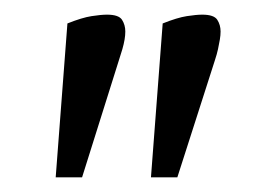

<svg xmlns="http://www.w3.org/2000/svg" viewBox="-20 -737 377 262"><path d="M186 -495 202 -705Q222 -713 235 -715Q248 -717 256 -717Q272 -717 276.5 -710Q281 -703 281 -694Q281 -689 280 -683Q279 -677 277.5 -670Q276 -663 273 -654L222 -495ZM56 -495 72 -705Q92 -713 105 -715Q118 -717 126 -717Q142 -717 146.5 -710Q151 -703 151 -694Q151 -689 150 -683Q149 -677 147 -670Q145 -663 142 -654L92 -495Z"/></svg>

Font: Faustina Light
Style: Italic
Weight: 300
Italic angle: -8°
Designer: Alfonso Garcia
Foundry: http://www.omnibus-type.com
Version: Version 1.200